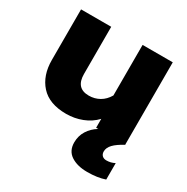

<svg xmlns="http://www.w3.org/2000/svg" viewBox="-159 -617 944 970"><g transform="rotate(30 312.5 -132.0)"><path d="M580 105V201Q537 216 477 216Q419 216 382.5 192Q346 168 346 119Q346 81 365 50.5Q384 20 417 0H405V-52Q374 -19 330 -2Q286 15 238 15Q139 15 89.5 -40Q40 -95 40 -185V-480H216V-205Q216 -122 291 -122Q325 -122 353 -138Q381 -154 399 -185V-480H575V0H577Q536 22 517 42Q498 62 498 84Q498 99 507 108Q516 117 532 117Q558 117 580 105Z"/></g></svg>

Font: Prompt
Style: Bold
Weight: 700
Designer: Katatrad Team
Foundry: CadsonDemak
Version: Version 1.000